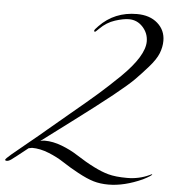

<svg xmlns="http://www.w3.org/2000/svg" viewBox="-130 -943 986 1116"><g transform="rotate(5 363.5 -385.0)"><path d="M624 -886Q699 -886 744.5 -846Q790 -806 790 -744Q790 -708 775.5 -671Q761 -634 719 -586.5Q677 -539 644 -506Q610 -472 528 -406Q434 -331 300 -231Q166 -131 128 -102Q142 -106 154 -106Q202 -106 254 -86Q306 -66 346 -40Q464 36 538 56Q581 68 649.5 68Q718 68 778 40Q793 32 793 35Q793 42 742 68Q636 116 544 116Q496 116 457 104.5Q418 93 364.5 64Q311 35 272 9Q233 -17 182 -37.5Q131 -58 84 -58Q80 -58 64 -54Q-14 8 -29.5 19Q-45 30 -55.5 30Q-66 30 -66 24.5Q-66 19 -32 -10Q2 -39 62.5 -88Q123 -137 160.5 -169.5Q198 -202 291 -279Q384 -356 441 -406Q498 -456 564 -520Q694 -648 694 -732Q694 -780 661 -816Q628 -852 580 -852Q548 -852 499.5 -836.5Q451 -821 412 -782Q392 -762 390 -762Q384 -762 384 -768Q384 -774 406 -796Q493 -886 624 -886Z"/></g></svg>

Font: Miama
Style: Regular
Weight: 400
Italic angle: 16.5°
Designer: Linus Romer
Foundry: Linus Romer
Version: 0.32